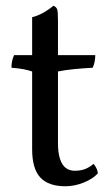

<svg xmlns="http://www.w3.org/2000/svg" viewBox="-20 -640 391 669"><path d="M208 9Q149 9 120.5 -21.5Q92 -52 92 -120V-391Q77 -396 61 -399Q45 -402 20 -404Q20 -417 22 -426.5Q24 -436 29 -448H92V-580Q112 -585 131.5 -596Q151 -607 166 -620Q176 -616 179 -608Q182 -600 182 -568V-448H312Q312 -438 310 -426.5Q308 -415 303 -404Q267 -402 237 -399Q207 -396 182 -391V-141Q182 -108 189 -86.5Q196 -65 209 -55Q222 -45 240 -45Q261 -45 276.5 -51Q292 -57 306 -69Q319 -54 321 -36Q304 -17 272 -4Q240 9 208 9Z"/></svg>

Font: Vollkorn
Style: Regular
Weight: 400
Designer: Friedrich Althausen
Foundry: Friedrich Althausen
Version: Version 4.104